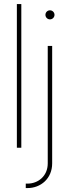

<svg xmlns="http://www.w3.org/2000/svg" viewBox="-20 -748 350 972"><path d="M87.9 -727.5H65.4V0H87.9ZM221.7 -515.6V79.1C221.7 143.1 173.3 181.6 119.1 181.6H110.4V204.1H119.1C186 204.1 244.1 156.2 244.1 79.1V-515.6ZM232.9 -649.9C245.6 -649.9 255.9 -660.2 255.9 -672.9C255.9 -685.5 245.6 -695.8 232.9 -695.8C220.2 -695.8 210 -685.5 210 -672.9C210 -660.2 220.2 -649.9 232.9 -649.9Z"/></svg>

Font: Raveo Display Display Thin
Style: Regular
Weight: 100
Designer: Jakub Foglar, Rasmus Andersson (Inter)
Foundry: Jakubfoglar.com
Version: Version 1.100;Glyphs 3.2.3 (3260)